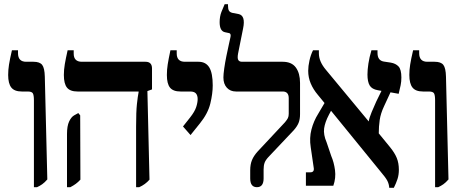

<svg xmlns="http://www.w3.org/2000/svg" viewBox="-20 -887 2205 917"><path d="M142 7V-408Q142 -432 137 -441Q132 -450 112 -450H84Q49 -450 34 -469Q19 -488 19 -529Q19 -553 23 -578.5Q27 -604 37 -647H66V-633Q66 -592 105 -592H140Q170 -592 181.5 -577Q193 -562 194 -521L206 -30Q193 -15 181.5 -7Q170 1 157 7Z M630 7V-282Q630 -354 634 -390.5Q638 -427 642 -447V-450H350Q315 -450 300 -468.5Q285 -487 285 -529Q285 -554 289.5 -580.5Q294 -607 303 -647H332V-631Q332 -592 371 -592H675Q706 -592 706 -560V-460L684 -452L694 -29Q674 -6 645 7ZM300 7V-247Q300 -285 310 -306.5Q320 -328 334 -336L354 -347L363 -336L364 -29Q353 -17 342 -9Q331 -1 316 7Z M890 -242 854 -283 888 -326Q910 -354 917 -375.5Q924 -397 924 -414Q924 -431 916 -440.5Q908 -450 888 -450H842Q807 -450 792 -468.5Q777 -487 777 -529Q777 -554 781 -579.5Q785 -605 794 -647H824V-632Q824 -592 863 -592H928Q963 -592 979.5 -565Q996 -538 996 -479Q996 -440 984.5 -392.5Q973 -345 935 -298Z M1207 7Q1175 7 1175 -35V-74Q1175 -102 1183.5 -122.5Q1192 -143 1211 -164L1341 -303Q1351 -315 1355 -323Q1359 -331 1359 -344V-418Q1359 -450 1330 -450H1107Q1080 -450 1063.5 -468Q1047 -486 1047 -517Q1047 -532 1051 -560.5Q1055 -589 1061.5 -620.5Q1068 -652 1073.5 -677Q1079 -702 1081 -711Q1084 -727 1074 -729L1055 -733Q1029 -738 1029 -781Q1029 -808 1037.5 -830Q1046 -852 1053 -867H1069V-859Q1069 -844 1073.5 -836Q1078 -828 1092 -825L1119 -820Q1154 -813 1141 -751L1117 -631Q1113 -609 1118 -600.5Q1123 -592 1136 -592H1330Q1373 -592 1393 -564.5Q1413 -537 1413 -491V-342Q1413 -317 1406 -300Q1399 -283 1383 -265L1262 -137Q1248 -122 1243.5 -109Q1239 -96 1239 -77V-35Q1239 7 1207 7Z M1441 0V-64H1462Q1483 -64 1478 -88L1464 -184Q1457 -228 1467.5 -268.5Q1478 -309 1500 -344L1530 -395L1498 -434Q1476 -460 1464 -488.5Q1452 -517 1452 -549Q1452 -571 1458 -598Q1464 -625 1475 -647H1503V-632Q1503 -593 1537 -553L1741 -307Q1744 -325 1755 -351.5Q1766 -378 1777 -402L1802 -453L1785 -456Q1756 -461 1745.5 -479Q1735 -497 1735 -531Q1735 -554 1739.5 -583.5Q1744 -613 1754 -647H1783V-634Q1783 -598 1813 -593L1846 -588Q1870 -584 1883.5 -569.5Q1897 -555 1897 -517Q1897 -497 1893.5 -480Q1890 -463 1884 -439L1845 -446L1814 -379Q1798 -345 1793.5 -314Q1789 -283 1789 -250L1843 -184Q1865 -157 1875 -132.5Q1885 -108 1885 -76Q1885 -52 1878.5 -32Q1872 -12 1861 10H1839Q1838 -8 1830 -23.5Q1822 -39 1798 -67L1561 -358L1551 -339Q1532 -303 1528 -273.5Q1524 -244 1540 -207L1562 -142Q1575 -112 1580 -74.5Q1585 -37 1572 0Z M2058 7V-408Q2058 -432 2053 -441Q2048 -450 2028 -450H2000Q1965 -450 1950 -469Q1935 -488 1935 -529Q1935 -553 1939 -578.5Q1943 -604 1953 -647H1982V-633Q1982 -592 2021 -592H2056Q2086 -592 2097.5 -577Q2109 -562 2110 -521L2122 -30Q2109 -15 2097.5 -7Q2086 1 2073 7Z"/></svg>

Font: Noto Serif Hebrew Condensed
Style: Bold
Weight: 700
Width: 3
Designer: Monotype Design Team
Foundry: Monotype Imaging Inc.
Version: Version 2.004; ttfautohint (v1.8.4.7-5d5b)